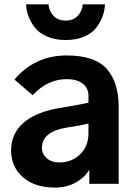

<svg xmlns="http://www.w3.org/2000/svg" viewBox="-20 -849 624 887"><path d="M173.8 -166Q173.8 -137.7 195.8 -118.2Q217.8 -98.6 254.9 -98.6Q310.5 -98.6 349.6 -135.7Q388.7 -172.9 388.7 -233.4V-278.3Q349.6 -268.6 289.1 -259.8Q173.8 -241.2 173.8 -166ZM31.2 -154.3Q31.2 -233.4 91.3 -284.2Q151.4 -335 270.5 -352.5Q364.3 -368.2 388.7 -375V-405.3Q388.7 -443.4 361.3 -463.4Q334 -483.4 289.1 -483.4Q199.2 -483.4 130.9 -409.2L46.9 -481.4Q140.6 -592.8 288.1 -592.8Q418 -592.8 473.1 -530.8Q528.3 -468.8 528.3 -354.5V0H392.6V-65.4Q374 -31.2 331.5 -6.8Q289.1 17.6 234.4 17.6Q140.6 17.6 85.9 -30.3Q31.2 -78.1 31.2 -154.3ZM100.6 -829.1H204.1Q207 -796.9 227.5 -775.4Q248 -753.9 283.2 -753.9Q318.4 -753.9 338.9 -775.4Q359.4 -796.9 362.3 -829.1H464.8Q463.9 -800.8 454.1 -773.9Q444.3 -747.1 424.8 -721.2Q405.3 -695.3 368.7 -679.7Q332 -664.1 283.2 -664.1Q234.4 -664.1 197.3 -680.2Q160.2 -696.3 140.6 -722.2Q121.1 -748 111.3 -774.4Q101.6 -800.8 100.6 -829.1Z"/></svg>

Font: Gothic A1 ExtraBold
Style: Regular
Weight: 800
Designer: HanYang I&C Co.,Ltd.
Foundry: HanYang I&C Co.,Ltd.
Version: Version 2.50